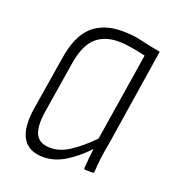

<svg xmlns="http://www.w3.org/2000/svg" viewBox="-99 -569 599 657"><g transform="rotate(20 201.0 -241.0)"><path d="M129 8Q76 8 54 -28.5Q32 -65 44 -140L75 -331Q88 -416 128.5 -453Q169 -490 238 -490Q276 -490 309 -482Q342 -474 381 -467L326 -115Q319 -78 316 -52.5Q313 -27 312 -6Q312 0 306 0H281Q275 0 275 -6Q276 -23 278 -41Q280 -59 282 -77Q245 -38 207 -15Q169 8 129 8ZM142 -30Q176 -30 210.5 -52.5Q245 -75 286 -116L337 -437Q312 -443 285.5 -447.5Q259 -452 237 -452Q186 -452 155 -423.5Q124 -395 113 -328L83 -141Q74 -85 87.5 -57.5Q101 -30 142 -30Z"/></g></svg>

Font: Sofia Sans Condensed ExtraLight
Style: Italic
Weight: 250
Italic angle: -9°
Version: Version 4.100